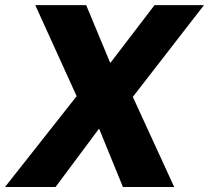

<svg xmlns="http://www.w3.org/2000/svg" viewBox="-42 -748 836 768"><path d="M302.7 -727.5 398.4 -497.6H400.4L576.2 -727.5H773.9L489.3 -360.4L654.8 0H449.7L355 -231.9H353L180.2 0H-22L264.6 -363.3L99.1 -727.5Z"/></svg>

Font: Inter Display Extra Bold
Style: Italic
Weight: 800
Italic angle: -9.39999°
Designer: Rasmus Andersson
Foundry: rsms
Version: Version 4.000;git-4fc901f